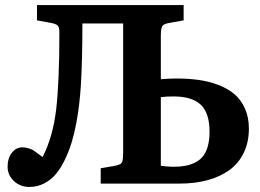

<svg xmlns="http://www.w3.org/2000/svg" viewBox="-20 -720 1021 753"><path d="M95.2 13.2Q59.6 13.2 34.7 -9.8Q9.8 -32.7 9.8 -66.9Q9.8 -99.6 26.4 -120.8Q43 -142.1 67.9 -142.1Q80.6 -142.1 92.5 -138.2Q104.5 -134.3 109.9 -131.1Q115.2 -127.9 129.2 -117.4Q143.1 -106.9 147 -104Q187.5 -183.1 200.2 -290.3Q212.9 -397.5 212.9 -595.2Q212.9 -613.8 205.6 -620.4Q198.2 -627 175.8 -630.9L125 -640.1V-700.2H700.2V-640.1L643.1 -629.9Q622.1 -626.5 616.5 -617.4Q610.8 -608.4 610.8 -580.1V-409.2Q640.6 -412.1 671.9 -412.1Q718.3 -412.1 757.8 -406.7Q797.4 -401.4 834.7 -387.5Q872.1 -373.5 898.2 -351.8Q924.3 -330.1 940.2 -295.4Q956.1 -260.7 956.1 -215.8Q956.1 -162.1 935.8 -120.4Q915.5 -78.6 878.9 -52.5Q842.3 -26.4 793.2 -13.2Q744.1 0 685.1 0H375V-60.1L425.8 -68.8Q451.7 -73.2 457.3 -81.5Q462.9 -89.8 462.9 -121.1V-627.9H303.2Q303.2 -483.9 296.9 -381.8Q294.4 -345.7 290.5 -311.3Q286.6 -276.9 279.1 -236.6Q271.5 -196.3 261 -161.6Q250.5 -127 234.6 -94Q218.8 -61 199.5 -37.8Q180.2 -14.6 153.3 -0.7Q126.5 13.2 95.2 13.2ZM610.8 -69.8Q643.1 -65.9 658.2 -65.9Q685.1 -65.9 705.8 -69.6Q726.6 -73.2 745.1 -82.5Q763.7 -91.8 775.9 -106.9Q788.1 -122.1 794.9 -146.2Q801.8 -170.4 801.8 -203.1Q801.8 -276.4 767.6 -309.1Q733.4 -341.8 660.2 -341.8Q630.9 -341.8 610.8 -338.9Z"/></svg>

Font: Literata Book
Style: Bold
Weight: 700
Designer: Latin by Veronika Burian and Jose Scaglione. Greek by Irene Vlachou. Cyrillic by Vera Evstafieva
Foundry: TypeTogether
Version: Version 2.003;PS 002.003;hotconv 1.0.88;makeotf.lib2.5.64775